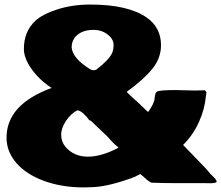

<svg xmlns="http://www.w3.org/2000/svg" viewBox="-20 -777 959 832"><path d="M743.2 -386.7 821.3 -384.8H822.3Q854.5 -384.8 867.7 -385.7Q871.6 -383.3 874.5 -376.5L872.1 -359.4Q867.2 -303.7 842 -248Q816.9 -192.4 773.4 -148.9L868.7 -50.3Q882.3 -35.6 891.6 -23.4L901.4 -14.2Q918 2 918.9 9.3Q918.9 17.1 889.6 17.1L866.7 16.6H740.2Q684.6 16.6 635.7 14.6Q619.6 5.9 606.9 -6.8L587.9 -22.9L562 -9.8Q457.5 29.3 387.7 33.7L344.2 35.2Q247.6 35.2 170.4 6.8Q93.3 -21.5 50.8 -70.8Q8.3 -120.1 8.3 -180.7Q8.3 -324.2 203.6 -396Q151.4 -429.7 117.4 -477.1Q83.5 -524.4 83.5 -564.9Q83.5 -640.6 133.3 -687Q163.6 -715.3 228.5 -736.3Q293.5 -757.3 371.1 -757.3Q535.2 -757.3 616.2 -700.7Q677.7 -657.2 677.7 -581.1Q677.7 -525.4 640.4 -479Q603 -432.6 528.8 -378.9Q554.7 -353 568.8 -341.3V-341.8L621.6 -291.5Q648.4 -327.6 650.1 -351.8Q651.9 -376 661.6 -380.9Q674.3 -386.7 743.2 -386.7ZM494.1 -137.2Q473.1 -153.8 461.4 -167.5Q449.7 -181.2 446.8 -184.1L373 -254.4Q366.7 -254.4 363.5 -260.5Q360.4 -266.6 344 -282.5Q327.6 -298.3 314.9 -298.8Q288.6 -286.1 266.8 -254.4Q245.1 -222.7 245.1 -192.6Q245.1 -162.6 264.6 -139.6Q301.3 -98.1 360.8 -98.1Q420.4 -98.1 494.1 -137.2ZM372.1 -476.1 371.6 -476.6Q377.9 -472.7 384.8 -472.7Q391.6 -472.7 397 -475.1Q452.1 -517.1 465.8 -547.4Q472.2 -562 472.2 -582.5Q472.2 -603 455.6 -619.6Q427.7 -647.5 385 -647.5Q342.3 -647.5 316.4 -626.7Q290.5 -606 290.5 -570.8Q295.4 -522.9 372.1 -476.1Z"/></svg>

Font: Bowlby One
Style: Regular
Weight: 400
Designer: vernon adams
Foundry: vernon adams
Version: Version 1.001